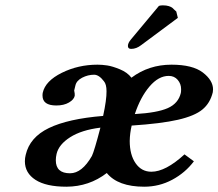

<svg xmlns="http://www.w3.org/2000/svg" viewBox="-20 -687 818 719"><path d="M611.8 -402.8Q573.7 -402.8 539.8 -363Q505.9 -323.2 484.9 -259.8Q568.8 -264.6 608.4 -282.2Q647.9 -299.8 657.2 -338.9Q658.2 -343.8 658.2 -353Q658.2 -373 645.5 -387.9Q632.8 -402.8 611.8 -402.8ZM324.2 -103Q333 -121.1 356 -209Q285.2 -200.2 242.7 -173.1Q200.2 -146 191.9 -110.8Q189 -98.6 189 -86.9Q189 -38.1 242.2 -38.1Q287.1 -38.1 324.2 -103ZM369.1 -382.8Q351.1 -406.7 333 -407.2Q309.1 -407.2 287.6 -396Q266.1 -384.8 262.2 -366.2L257.8 -348.1Q260.7 -335 259.8 -328.1Q256.8 -314 238 -303Q219.2 -292 190.9 -292Q139.2 -292 139.2 -329.1Q139.2 -335.9 140.1 -339.8Q149.9 -383.8 211.4 -414.3Q272.9 -444.8 345.2 -444.8Q362.3 -444.8 381.6 -441.9Q400.9 -439 429 -427.5Q457 -416 472.2 -396Q537.1 -444.8 622.1 -444.8Q701.2 -444.8 739.5 -415.5Q777.8 -386.2 777.8 -352.1Q777.8 -350.1 777.3 -347.2Q776.9 -344.2 776.9 -341.8Q767.1 -300.8 738 -276.9Q709 -252.9 646.5 -238.5Q584 -224.1 473.1 -216.8Q466.3 -188 465.8 -159.2Q465.8 -107.4 487.8 -75.7Q509.8 -43.9 546.9 -43.9Q600.1 -43.9 670.9 -108.9L706.1 -83Q673.8 -40 625 -13.9Q576.2 12.2 520 12.2Q421.9 12.2 379.9 -39.1Q314 11.7 229 12.2Q152.8 12.2 113 -13.4Q73.2 -39.1 73.2 -83Q73.2 -95.2 76.2 -106.9Q91.3 -172.9 163.1 -207.5Q234.9 -242.2 366.2 -252.9Q379.4 -314 378.9 -345.2Q378.9 -371.6 369.1 -382.8ZM575.2 -665Q581.1 -667 589.8 -667Q603 -667 612.1 -664.1Q621.1 -661.1 625 -658Q628.9 -654.8 633.5 -649.9Q638.2 -645 640.1 -644L646 -620.1L508.8 -518.1Q490.7 -503.9 471.2 -503.9Q459 -503.9 459 -514.9Q459 -525.9 470.2 -539.1Z"/></svg>

Font: Linux Libertine O
Style: Semibold Italic
Weight: 600
Italic angle: -11.5°
Designer: Philipp H. Poll
Foundry: Philipp H. Poll
Version: Version 5.1.2